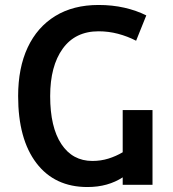

<svg xmlns="http://www.w3.org/2000/svg" viewBox="-20 -744 695 773"><path d="M332 9Q200 9 126.5 -87.5Q53 -184 53 -357Q53 -471 91.5 -553Q130 -635 202.5 -679.5Q275 -724 377 -724Q432 -724 480.5 -713Q529 -702 569 -682L528 -580Q493 -598 455 -608Q417 -618 377 -618Q283 -618 232.5 -548Q182 -478 182 -357Q182 -232 227 -164Q272 -96 352 -96Q386 -96 416.5 -105.5Q447 -115 474 -131V-301H594V0H474V-30Q445 -11 409.5 -1Q374 9 332 9Z"/></svg>

Font: Noto Sans Georgian SemiCondensed SemiBold
Style: Regular
Weight: 600
Width: 4
Designer: Monotype Design Team, Akaki Razmadze
Foundry: Google LLC
Version: Version 2.005; ttfautohint (v1.8.4.7-5d5b)